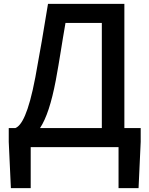

<svg xmlns="http://www.w3.org/2000/svg" viewBox="-20 -757 768 988"><path d="M267 -343C288 -456 297 -525 317 -639H504V-98H186C219 -148 245 -228 267 -343ZM138 0H590V211H693L704 -27V-98H620V-737H227C202 -584 188 -501 162 -360C126 -170 90 -110 59 -98H25V-27L36 211H138Z"/></svg>

Font: Noto Sans HK Medium
Style: Regular
Weight: 500
Designer: Ryoko NISHIZUKA 西塚涼子 (kana, bopomofo & ideographs); Paul D. Hunt (Latin, Greek & Cyrillic); Sandoll Communications 산돌커뮤니
Foundry: Adobe
Version: Version 2.002;hotconv 1.0.116;makeotfexe 2.5.65601